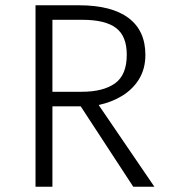

<svg xmlns="http://www.w3.org/2000/svg" viewBox="-20 -707 640 727"><path d="M530.5 -499.5Q530.5 -447 507 -408.2Q483.5 -369.5 443.5 -344.8Q403.5 -320 353.5 -309.5L564.5 0H484.5L285.5 -304.5H178.5V0H114.5V-687H279Q402.5 -687 466.5 -639Q530.5 -591 530.5 -499.5ZM460 -499.5Q460 -570.5 419.2 -601.2Q378.5 -632 292 -632H178.5V-359.5H290Q370.5 -359.5 415.2 -391.2Q460 -423 460 -499.5Z"/></svg>

Font: Fira Code Light Light
Style: Regular
Weight: 300
Monospace: yes
Version: Version 5.002